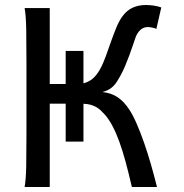

<svg xmlns="http://www.w3.org/2000/svg" viewBox="-20 -745 733 765"><path d="M312.5 -413.1Q332.5 -418 348.4 -430.9Q364.3 -443.8 378.4 -468.8Q391.1 -491.7 401.6 -521Q412.1 -550.3 422.6 -580.1Q433.1 -609.9 444.1 -636.5Q455.1 -663.1 468.8 -681.2Q485.8 -704.1 509 -714.6Q532.2 -725.1 561.5 -725.1Q577.1 -725.1 594.2 -722.4Q611.3 -719.7 622.6 -715.3L603 -629.9Q597.2 -632.8 586.9 -635Q576.7 -637.2 568.8 -637.2Q551.8 -637.2 539.3 -625.7Q526.9 -614.3 520 -595.7Q515.6 -583.5 509.5 -564.9Q503.4 -546.4 495.6 -525.4Q487.8 -504.4 478.8 -482.7Q469.7 -460.9 459 -441.9Q452.1 -429.7 445.8 -419.7Q439.5 -409.7 431.6 -401.9Q423.8 -394 413.6 -388.2Q403.3 -382.3 388.2 -378.4Q422.9 -374.5 448.2 -357.9Q473.6 -341.3 495.6 -307.6Q509.8 -286.1 524.4 -252.4Q539.1 -218.8 553.5 -177.7Q567.9 -136.7 581.1 -91.1Q594.2 -45.4 605.5 0H505.4Q492.7 -55.2 480.5 -100.1Q468.3 -145 455.3 -180.7Q442.4 -216.3 428.2 -242.9Q414.1 -269.5 397.9 -288.1Q389.6 -297.4 381.3 -305.2Q373 -313 363 -318.6Q353 -324.2 340.8 -327.6Q328.6 -331.1 312.5 -331.5V-180.7H241.7V-332H178.2V0H78.1Q83.5 -29.3 84.5 -84.7Q85.4 -140.1 85.4 -212.4V-500.5Q85.4 -572.8 84.5 -628.2Q83.5 -683.6 78.1 -712.9H178.2V-410.2H241.7V-542H312.5Z"/></svg>

Font: Andika Compact
Style: Regular
Weight: 400
Designer: Victor Gaultney, Annie Olsen, Julie Remington, Don Collingsworth, Eric Hays, Becca Hirsbrunner
Foundry: SIL International
Version: Version 5.000 ; LnSpcTght